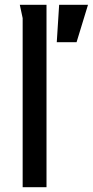

<svg xmlns="http://www.w3.org/2000/svg" viewBox="-20 -785 389 805"><path d="M228 -765H349L301 -608H218ZM175 -765V0H75V-709L63 -765Z"/></svg>

Font: Rosario SemiBold
Style: Regular
Weight: 600
Designer: Hector Gatti
Foundry: Omnibus Type
Version: Version 1.101; ttfautohint (v1.8.1.43-b0c9)